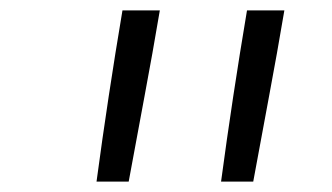

<svg xmlns="http://www.w3.org/2000/svg" viewBox="-20 -792 640 370"><path d="M166 -442Q177 -524 189.5 -606.5Q202 -689 216 -772H288Q274 -689 258.5 -606.5Q243 -524 228 -442ZM406 -442Q417 -524 429.5 -606.5Q442 -689 456 -772H528Q514 -689 498.5 -606.5Q483 -524 468 -442Z"/></svg>

Font: Iosevka Light Extended Oblique
Style: Regular
Weight: 300
Width: 7
Italic angle: -9°
Monospace: yes
Designer: Belleve Invis
Foundry: Belleve Invis
Version: Version 32.5.0; ttfautohint (v1.8.4)